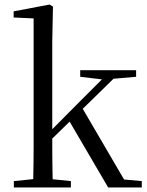

<svg xmlns="http://www.w3.org/2000/svg" viewBox="-20 -825 647 845"><path d="M41 0V-28L150 -39H183L292 -28V0ZM125 0Q126 -20 126.5 -48.5Q127 -77 127.5 -108.5Q128 -140 128 -171.5Q128 -203 128 -229V-744L40 -748V-775L198 -805L213 -796L210 -641V-231Q210 -205 210 -173Q210 -141 210.5 -109Q211 -77 211.5 -48.5Q212 -20 213 0ZM169 -175V-219H173L320 -367L469 -516H518ZM456 0 281 -299 339 -355 526 -35 604 -28V0ZM333 -487V-516H579V-487L462 -477L443 -474Z"/></svg>

Font: Noto Serif TC
Style: Regular
Weight: 400
Designer: Ryoko NISHIZUKA  (kana & ideographs); Frank Grießhammer (Latin, Greek & Cyrillic); Wenlong ZHANG  (bopomofo); Sandoll Co
Foundry: Adobe
Version: Version 2.003-H1;hotconv 1.1.1;makeotfexe 2.6.0